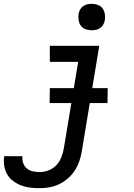

<svg xmlns="http://www.w3.org/2000/svg" viewBox="-77 -759 697 1002"><path d="M130 223Q104 223 79.5 220Q55 217 33 208.5Q11 200 -8.5 185.5Q-28 171 -39.5 150.5Q-51 130 -55 106Q-59 82 -55 56H40Q38 75 44 92Q50 109 63 120Q76 131 93.5 135Q111 139 130 139Q153 139 176.5 130Q200 121 217 103Q234 85 243 62Q252 39 256 16L331 -436H183V-520H441L350 30Q346 55 337.5 80.5Q329 106 314.5 129Q300 152 278.5 171Q257 190 232 202Q207 214 181 218.5Q155 223 130 223ZM401 -601Q385 -601 369.5 -606.5Q354 -612 345 -624.5Q336 -637 333.5 -653.5Q331 -670 333 -687Q335 -698 341 -709Q347 -720 357 -727Q367 -734 378.5 -736.5Q390 -739 402 -739Q418 -739 433.5 -733.5Q449 -728 458 -715.5Q467 -703 470 -686.5Q473 -670 470 -653Q468 -642 462 -631Q456 -620 446 -613Q436 -606 424.5 -603.5Q413 -601 401 -601ZM484 -221H182L183 -299H485Z"/></svg>

Font: Iosevka Custom Medium
Style: Italic
Weight: 500
Italic angle: -9°
Designer: Belleve Invis
Foundry: Belleve Invis
Version: Version 27.0.1